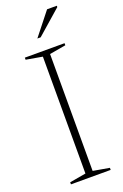

<svg xmlns="http://www.w3.org/2000/svg" viewBox="-164 -906 609 954"><g transform="rotate(-20 140.5 -429.0)"><path d="M245.5 -11V0H35.5V-11L121.5 -26V-644L35.5 -659V-670H245.5V-659L159.5 -644V-26ZM126.5 -738 221.5 -858H273V-851L144 -738Z"/></g></svg>

Font: Newsreader 16pt ExtraLight
Style: Regular
Weight: 275
Designer: Hugues Gentile
Foundry: Production Type
Version: Version 1.003; ttfautohint (v1.8.3)